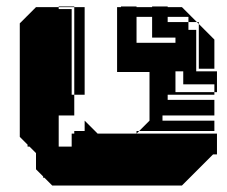

<svg xmlns="http://www.w3.org/2000/svg" viewBox="-20 -572 701 592"><path d="M593 -456V-498L587 -504H561V-520H497V-504H561V-480H585V-456ZM593 -408H585V-360H593ZM209 -360V-408H201V-360ZM641 -200V-168H409L441 -200V-350H341V-550H353V-552H401V-550H449V-552H497V-550H541L587 -504H593V-498L641 -450V-360H585V-352H649V-288H641V-312H545V-352H521V-288H641V-280H497V-264H641V-216H481V-200ZM209 -456V-504H201V-456ZM401 -520V-440H521V-456H449V-520ZM593 -408V-456H585V-408ZM209 -408V-456H201V-408ZM209 -312V-360H201V-312ZM209 -216H161V-120H201V-160H209V-168H241V-200L281 -160H401V-168H409L401 -160H649V-96H637L541 0H141L117 -24H113V-28L91 -50V-100L71 -120H65V-126L41 -150V-500L91 -550H161V-544H201V-504H209V-550H161V-552H209V-550H241V-280H209V-312H201V-280H209Z"/></svg>

Font: Rubik Broken Fax
Style: Regular
Weight: 400
Designer: Hubert and Fischer, NaN
Foundry: Hubert and Fischer, NaN
Version: Version 2.201